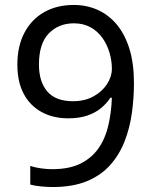

<svg xmlns="http://www.w3.org/2000/svg" viewBox="-20 -744 612 774"><path d="M520 -409Q520 -348 511.5 -287.5Q503 -227 482 -173.5Q461 -120 424 -78.5Q387 -37 330 -13.5Q273 10 192 10Q172 10 145.5 7.5Q119 5 102 0V-75Q120 -69 144 -65.5Q168 -62 190 -62Q260 -62 305.5 -85Q351 -108 378 -147.5Q405 -187 417 -239.5Q429 -292 431 -350H425Q410 -327 387 -308Q364 -289 331.5 -278Q299 -267 255 -267Q194 -267 147.5 -292.5Q101 -318 75.5 -366Q50 -414 50 -483Q50 -558 78.5 -612Q107 -666 158 -695Q209 -724 278 -724Q329 -724 373 -704.5Q417 -685 450 -646Q483 -607 501.5 -548Q520 -489 520 -409ZM278 -650Q216 -650 176.5 -609Q137 -568 137 -484Q137 -415 170.5 -375.5Q204 -336 274 -336Q322 -336 357 -355.5Q392 -375 411.5 -405Q431 -435 431 -467Q431 -499 421.5 -531.5Q412 -564 393 -591Q374 -618 345 -634Q316 -650 278 -650Z"/></svg>

Font: korean115
Style: Regular
Weight: 400
Designer: Monotype Design Team
Foundry: Monotype Imaging Inc.
Version: Version 2.013